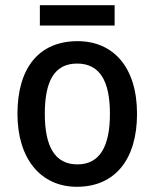

<svg xmlns="http://www.w3.org/2000/svg" viewBox="-20 -707 593 737"><path d="M420 -687H133V-609H420ZM506 -270C506 -450 414 -549 278 -549C130 -549 47 -447 47 -270C47 -97 137 10 275 10C423 10 506 -97 506 -270ZM152 -270C152 -396 189 -463 276 -463C363 -463 402 -396 402 -270C402 -145 363 -76 277 -76C190 -76 152 -146 152 -270Z"/></svg>

Font: Noto Sans Gujarati SemiCondensed Medium
Style: Regular
Weight: 500
Width: 4
Designer: Jelle Bosma - Monotype Design Team, Universal Thirst
Foundry: Monotype Imaging Inc.
Version: Version 2.106